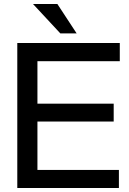

<svg xmlns="http://www.w3.org/2000/svg" viewBox="-20 -934 643 954"><path d="M65.9 0V-720.2H575.2V-629.9H166V-418.9H544.9V-330.1H166V-89.8H570.8V0ZM144 -914.1H265.1L360.8 -768.1H279.8Z"/></svg>

Font: Aspekta 450
Style: Regular
Weight: 450
Designer: Ivo Dolenc
Version: Version 2.000